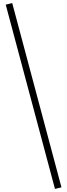

<svg xmlns="http://www.w3.org/2000/svg" viewBox="-20 -1016 436 1243"><path d="M377.9 196.8 335.9 207 17.1 -985.8 59.1 -996.1Z"/></svg>

Font: Sporting Grotesque
Style: Gras
Weight: 700
Designer: Lucas LE BIHAN
Foundry: Lucas LE BIHAN
Version: Version 1.001